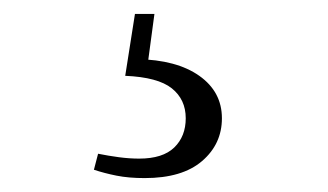

<svg xmlns="http://www.w3.org/2000/svg" viewBox="-20 -21 472 276"><path d="M160 88 174 -1H202L191 81L177 64Q234 65 266.5 88Q299 111 299 149Q299 186 270.5 210.5Q242 235 188 235Q165 235 147.5 231.5Q130 228 115 223L121 200Q136 203 151 205Q166 207 180 207Q214 207 230.5 191Q247 175 247 149Q247 122 227 106Q207 90 160 88Z"/></svg>

Font: Noto Serif JP ExtraLight Light
Style: Regular
Weight: 300
Version: Version 2.003-H1;hotconv 1.1.1;makeotfexe 2.6.0